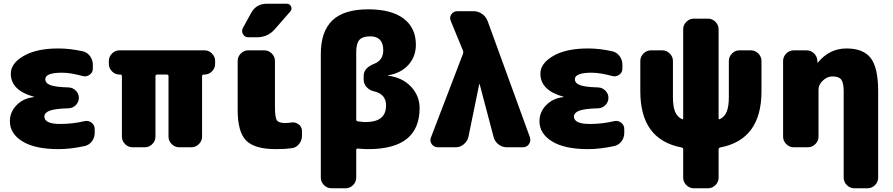

<svg xmlns="http://www.w3.org/2000/svg" viewBox="-20 -790 4789 1030"><path d="M433 -140Q454 -145 471 -132Q488 -119 488 -98V-77Q488 -51 472.5 -31Q457 -11 432 -6Q357 10 293 10Q168 10 100.5 -31.5Q33 -73 33 -140Q33 -189 69 -226Q105 -263 161 -269Q163 -269 163 -270Q163 -271 162 -271Q38 -305 38 -395Q38 -450 107 -490Q176 -530 293 -530Q356 -530 423 -515Q447 -510 462.5 -489.5Q478 -469 478 -443V-422Q478 -401 461 -389Q444 -377 424 -382Q358 -400 313 -400Q223 -400 223 -365Q223 -344 250 -333.5Q277 -323 348 -321Q371 -320 387 -303.5Q403 -287 403 -265Q403 -243 387 -226.5Q371 -210 348 -209Q274 -207 246 -196Q218 -185 218 -165Q218 -125 303 -125Q370 -125 433 -140Z M1077 -520Q1100 -520 1117 -503Q1134 -486 1134 -463V-447Q1134 -424 1117 -407Q1100 -390 1077 -390H1073Q1064 -390 1064 -381V-57Q1064 -34 1047 -17Q1030 0 1007 0H941Q918 0 901 -17Q884 -34 884 -57V-381Q884 -390 875 -390H823Q814 -390 814 -381V-57Q814 -34 797 -17Q780 0 757 0H691Q668 0 651 -17Q634 -34 634 -57V-381Q634 -390 625 -390H621Q598 -390 581 -407Q564 -424 564 -447V-463Q564 -486 581 -503Q598 -520 621 -520Z M1544 -133Q1565 -136 1582.5 -122.5Q1600 -109 1600 -88V-62Q1600 -37 1584.5 -17.5Q1569 2 1545 5Q1510 10 1460 10Q1346 10 1300.5 -36Q1255 -82 1255 -200V-463Q1255 -486 1272 -503Q1289 -520 1312 -520H1398Q1421 -520 1438 -503Q1455 -486 1455 -463V-220Q1455 -160 1465 -145Q1475 -130 1510 -130Q1525 -130 1544 -133ZM1412 -770H1518Q1535 -770 1541.5 -755Q1548 -740 1537 -728L1453 -632Q1416 -590 1358 -590H1312Q1293 -590 1283.5 -606.5Q1274 -623 1283 -640L1327 -720Q1354 -770 1412 -770Z M1936 -135Q1996 -135 2023.5 -157Q2051 -179 2051 -225Q2051 -285 1987 -300Q1963 -305 1947 -322.5Q1931 -340 1931 -362V-383Q1931 -426 1988 -448Q2036 -467 2036 -520Q2036 -595 1966 -595Q1925 -595 1908 -576Q1891 -557 1891 -510V-148Q1891 -141 1899 -139Q1929 -135 1936 -135ZM2062 -384Q2139 -374 2185 -325Q2231 -276 2231 -210Q2231 10 1956 10Q1930 10 1900 7Q1891 7 1891 14V163Q1891 186 1874 203Q1857 220 1834 220H1758Q1735 220 1718 203Q1701 186 1701 163V-500Q1701 -621 1763 -680.5Q1825 -740 1956 -740Q2079 -740 2145 -690.5Q2211 -641 2211 -550Q2211 -486 2170.5 -441.5Q2130 -397 2062 -386Q2061 -386 2061 -385Q2061 -384 2062 -384Z M2596 -677 2823 -53Q2829 -33 2817.5 -16.5Q2806 0 2785 0H2699Q2674 0 2654 -15.5Q2634 -31 2628 -55L2553 -339Q2553 -340 2552 -340Q2551 -340 2551 -339L2493 -56Q2487 -32 2468 -16Q2449 0 2425 0H2329Q2308 0 2296 -17Q2284 -34 2292 -53L2464 -502Q2467 -510 2464 -518L2398 -678Q2390 -697 2401.5 -713.5Q2413 -730 2434 -730H2520Q2545 -730 2566 -715.5Q2587 -701 2596 -677Z M3274 -140Q3295 -145 3312 -132Q3329 -119 3329 -98V-77Q3329 -51 3313.5 -31Q3298 -11 3273 -6Q3198 10 3134 10Q3009 10 2941.5 -31.5Q2874 -73 2874 -140Q2874 -189 2910 -226Q2946 -263 3002 -269Q3004 -269 3004 -270Q3004 -271 3003 -271Q2879 -305 2879 -395Q2879 -450 2948 -490Q3017 -530 3134 -530Q3197 -530 3264 -515Q3288 -510 3303.5 -489.5Q3319 -469 3319 -443V-422Q3319 -401 3302 -389Q3285 -377 3265 -382Q3199 -400 3154 -400Q3064 -400 3064 -365Q3064 -344 3091 -333.5Q3118 -323 3189 -321Q3212 -320 3228 -303.5Q3244 -287 3244 -265Q3244 -243 3228 -226.5Q3212 -210 3189 -209Q3115 -207 3087 -196Q3059 -185 3059 -165Q3059 -125 3144 -125Q3211 -125 3274 -140Z M4008 -520Q4031 -520 4048 -503Q4065 -486 4065 -463V-300Q4065 -41 3844 1Q3835 3 3835 11V163Q3835 186 3818 203Q3801 220 3778 220H3702Q3679 220 3662 203Q3645 186 3645 163V11Q3645 3 3636 1Q3415 -41 3415 -300V-463Q3415 -486 3432 -503Q3449 -520 3472 -520H3533Q3556 -520 3573 -503Q3590 -486 3590 -463V-270Q3590 -220 3601 -192Q3612 -164 3638 -151Q3645 -148 3645 -156V-633Q3645 -656 3662 -673Q3679 -690 3702 -690H3778Q3801 -690 3818 -673Q3835 -656 3835 -633V-156Q3835 -148 3842 -151Q3868 -164 3879 -192Q3890 -220 3890 -270V-463Q3890 -486 3907 -503Q3924 -520 3947 -520Z M4691 -300V163Q4691 186 4674 203Q4657 220 4634 220H4563Q4540 220 4523 203Q4506 186 4506 163V-300Q4506 -346 4493 -363Q4480 -380 4446 -380Q4418 -380 4394.5 -358Q4371 -336 4371 -310V-57Q4371 -34 4354 -17Q4337 0 4314 0H4238Q4215 0 4198 -17Q4181 -34 4181 -57V-463Q4181 -486 4198 -503Q4215 -520 4238 -520H4306Q4330 -520 4347 -503.5Q4364 -487 4365 -463V-455Q4365 -454 4366 -454Q4368 -454 4368 -455Q4430 -530 4521 -530Q4612 -530 4651.5 -478Q4691 -426 4691 -300Z"/></svg>

Font: Rounded Mplus 1c Black
Style: Regular
Weight: 900
Version: Version 1.059.20150529